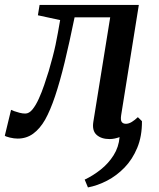

<svg xmlns="http://www.w3.org/2000/svg" viewBox="-50 -568 659 798"><path d="M315.5 211 302 178.5Q337 162 369 136.5Q401 111 422.2 77.2Q443.5 43.5 447 2Q437 5.5 426.5 7.8Q416 10 405.5 10Q371 10 351.5 -7.5Q332 -25 338 -62L408 -496H260Q238.5 -391 218.8 -309.5Q199 -228 179 -168.5Q159 -109 137.5 -70.5Q116 -33 88 -12.5Q60 8 23.5 8Q8.5 8 -9 3.8Q-26.5 -0.5 -30 -4L-4 -111.5Q-0.5 -109.5 9.2 -106Q19 -102.5 31.5 -99.2Q44 -96 55 -96Q71 -96 85 -113.2Q99 -130.5 111.2 -157.5Q123.5 -184.5 133.8 -215Q144 -245.5 152.5 -272.5Q161.5 -303.5 168.5 -330Q175.5 -356.5 180.8 -381.2Q186 -406 190.5 -431Q195 -456 200 -484.5L107.5 -504.5L114.5 -547.5H527L453.5 -89Q450.5 -68.5 456 -61Q461.5 -53.5 473.5 -53.5Q485 -53.5 497.8 -61.2Q510.5 -69 523 -81L540 -64.5Q540.5 -2 520.5 46.2Q500.5 94.5 467.5 128.5Q434.5 162.5 394.8 183Q355 203.5 315.5 211Z"/></svg>

Font: Merriweather 36pt Medium
Style: Italic
Weight: 500
Italic angle: -7.8°
Version: Version 2.101